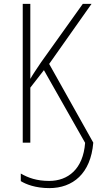

<svg xmlns="http://www.w3.org/2000/svg" viewBox="-20 -734 500 988"><path d="M234 234C354 234 447 160 460 0L233 -405L451 -714H406L191 -413C167 -377 147 -348 136 -328V-714H97V0H136V-283L206 -373L418 1C408 136 330 197 233 197C169 197 125 181 87 159V198C113 214 162 234 234 234Z"/></svg>

Font: Noto Sans Condensed ExtraLight
Style: Regular
Weight: 200
Width: 3
Designer: Monotype Design Team
Foundry: Monotype Imaging Inc.
Version: Version 2.013